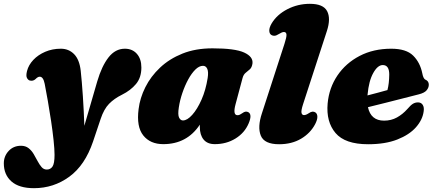

<svg xmlns="http://www.w3.org/2000/svg" viewBox="-130 -740 2280 1005"><path d="M379 -314Q402.5 -394 438 -439.5Q473.5 -485 523.5 -485Q563 -485 586.5 -458.2Q610 -431.5 610 -386.5Q610 -334 581.8 -300.2Q553.5 -266.5 509 -244.5Q467.5 -224 440.8 -196.5Q414 -169 397 -118L357 1Q315 125 232.8 185Q150.5 245 48 245Q-30 245 -70 209.8Q-110 174.5 -110 115Q-110 77.5 -84.8 50.2Q-59.5 23 -20 23Q3.5 23 19.5 35.5Q35.5 48 46.5 66.8Q57.5 85.5 67.2 104Q77 122.5 88 135Q99 147.5 115 147.5Q134 147.5 144.8 131.8Q155.5 116 155.5 70.5Q155.5 41.5 150.5 -5.5Q145.5 -52.5 137.5 -106.2Q129.5 -160 120.5 -211.2Q111.5 -262.5 104 -301Q96.5 -338.5 78 -338.5Q68 -338.5 56.5 -326.5Q43.5 -314 26 -318.5Q17.5 -320.5 11.2 -331.8Q5 -343 11.5 -368.5Q19.5 -400 44.5 -426.5Q69.5 -453 106.8 -469Q144 -485 188.5 -485Q230 -485 258 -456.5Q286 -428 292.5 -369.5Q298.5 -314.5 303.8 -235.8Q309 -157 311.5 -81.5Z M1103 -194.5Q1087.5 -137 1113 -137Q1120.5 -137 1125.5 -139.8Q1130.5 -142.5 1139 -148Q1155.5 -160.5 1169.5 -153Q1191.5 -141 1171.5 -94Q1150.5 -44.5 1102.8 -15Q1055 14.5 994.5 14.5Q955.5 14.5 935.8 -9.5Q916 -33.5 916 -75Q916 -81 916 -87.5Q848.5 14.5 724.5 14.5Q656.5 14.5 620 -31Q583.5 -76.5 595.5 -169Q602.5 -227 630.8 -283.5Q659 -340 707.8 -386Q756.5 -432 825 -459.5Q893.5 -487 982 -487Q1100 -487 1148 -465Q1196 -443 1191.5 -407.5Q1188.5 -387 1178 -377.5Q1167.5 -368 1156 -359Q1144.5 -350 1139.5 -331ZM806 -177.5Q800 -139 807.5 -124.2Q815 -109.5 827.5 -109.5Q850 -109.5 876.2 -138.8Q902.5 -168 924.8 -218.2Q947 -268.5 957 -331.5Q962 -363.5 955 -379.5Q948 -395.5 932.5 -395.5Q912.5 -395.5 892.5 -375.8Q872.5 -356 855 -323.8Q837.5 -291.5 824.5 -253.2Q811.5 -215 806 -177.5Z M1581 -577.5 1456.5 -195Q1445.5 -161 1448.2 -149.2Q1451 -137.5 1461.5 -137.5Q1471.5 -137.5 1486.5 -147.5Q1506.5 -161.5 1521 -151.5Q1531 -144.5 1531.2 -128.8Q1531.5 -113 1519.5 -90Q1494.5 -42.5 1445.8 -13.8Q1397 15 1331 15Q1253.5 15 1235.2 -30Q1217 -75 1241 -147L1359 -510.5Q1370.5 -545.5 1369.5 -559Q1368.5 -572.5 1356 -572.5Q1346.5 -572.5 1329 -561.5Q1316.5 -553.5 1307.5 -552.8Q1298.5 -552 1291 -556.5Q1280 -563 1279.5 -579.2Q1279 -595.5 1292 -617.5Q1319.5 -663.5 1374.2 -691.8Q1429 -720 1492 -720Q1562 -720 1582.2 -681.8Q1602.5 -643.5 1581 -577.5Z M2087.5 -156Q2081.5 -112.5 2047 -73.5Q2012.5 -34.5 1949.8 -9.8Q1887 15 1797 15Q1676 15 1626.2 -43.8Q1576.5 -102.5 1585 -198.5Q1592.5 -280 1636.2 -344.8Q1680 -409.5 1752.2 -447.2Q1824.5 -485 1918 -485Q1996 -485 2032.5 -449Q2069 -413 2080.5 -356Q2082.5 -344.5 2086.5 -335.2Q2090.5 -326 2097 -323Q2114.5 -315.5 2114.5 -296.5Q2114.5 -281 2103 -267.2Q2091.5 -253.5 2061.5 -246Q2030.5 -238 1985 -226.5Q1939.5 -215 1889.5 -202.2Q1839.5 -189.5 1796 -179Q1811 -108.5 1880.5 -108.5Q1917.5 -108.5 1947.8 -125.2Q1978 -142 2002 -169Q2019 -189 2031 -196.5Q2043 -204 2058 -204Q2074.5 -204 2082.8 -191Q2091 -178 2087.5 -156ZM1794 -245Q1793.5 -242.5 1793.5 -240.5Q1821 -247.5 1848.8 -255Q1876.5 -262.5 1898 -268.5Q1907 -302.5 1907.5 -350Q1907.5 -399.5 1873.5 -399.5Q1847 -399.5 1823.8 -358Q1800.5 -316.5 1794 -245Z"/></svg>

Font: Fraunces 9pt Soft Black
Style: Italic
Weight: 900
Italic angle: -16°
Version: Version 1.000;[b76b70a41]